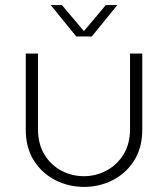

<svg xmlns="http://www.w3.org/2000/svg" viewBox="-20 -720 659 753"><path d="M310 13Q249 13 197 -13.5Q145 -40 113 -90Q81 -140 81 -212V-510H129V-215Q129 -154 155 -112.5Q181 -71 222 -50Q263 -29 309 -29Q355 -29 396.5 -50.5Q438 -72 464 -113.5Q490 -155 490 -215V-510H538V-212Q538 -140 506 -90Q474 -40 422 -13.5Q370 13 310 13ZM279 -577 179 -700H223L309 -598L395 -700H440L340 -577Z"/></svg>

Font: MuseoModerno ExtraLight
Style: Regular
Weight: 200
Designer: Pablo Cosgaya, Héctor Gatti, Marcela Romero, and the Authors of The MuseoModerno Project.
Foundry: Omnibus-Type Team
Version: Version 1.001